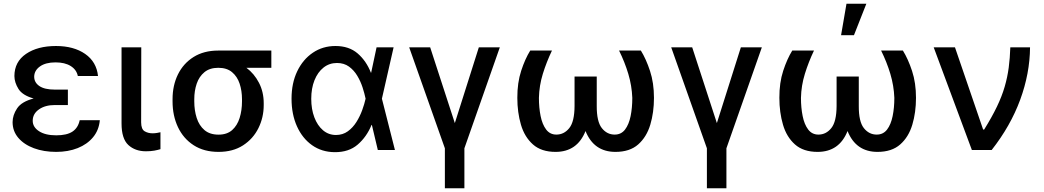

<svg xmlns="http://www.w3.org/2000/svg" viewBox="-20 -797 5547 1020"><path d="M340.6 -284.8V-239H271.3Q219.8 -239 186.8 -215.7Q153.8 -192.5 153.8 -155.5Q153.8 -121.8 187.3 -100Q220.9 -78.1 278.8 -78.1Q335.2 -78.1 365.1 -98Q394.9 -117.9 403.4 -158.4H510.3Q505.7 -105.8 474.6 -68.2Q443.5 -30.5 392.9 -10.3Q342.3 9.9 278.4 9.9Q212.4 9.9 160 -9.6Q107.6 -29.1 77.2 -64.8Q46.9 -100.5 46.9 -148.1Q46.9 -185 70.7 -221.1Q94.5 -257.1 158.7 -273.8Q99.4 -290.5 78.1 -324.6Q56.8 -358.7 56.5 -393.1Q56.8 -468.8 118.3 -510.7Q179.7 -552.6 277.3 -552.6Q371.8 -552.6 432.4 -510.5Q492.9 -468.4 500.7 -393.1H393.5Q386.7 -426.8 355.6 -446.2Q324.6 -465.6 274.9 -465.6Q222.3 -465.6 192.1 -443.9Q161.9 -422.2 161.6 -389.2Q161.9 -358.3 189.5 -339.7Q217 -321 271.3 -321H340.6Z M625.7 -545.5H730.5L729.8 -147Q730.1 -110.4 748.4 -99.6Q766.7 -88.8 790.8 -88.8Q802.6 -88.8 814.5 -90.9Q826.3 -93 832.4 -94.5V-4.6Q819.2 -0.4 799.9 3.2Q780.5 6.7 755.3 6.7Q698.2 6.7 661.9 -26.6Q625.7 -60 625.7 -141Z M896.7 -258.5V-269.9Q896.7 -343.4 925.4 -401.8Q954.2 -460.2 1008.5 -494.3Q1062.9 -528.4 1139.6 -528.4H1421.5V-436.8H1289.1Q1330.6 -405.9 1355.8 -357.2Q1381 -308.6 1381 -248.6V-238.6Q1381 -172.9 1352.8 -116.1Q1324.6 -59.3 1271 -24.7Q1217.3 9.9 1141 9.9Q1063.6 9.9 1008.9 -25.4Q954.2 -60.7 925.4 -121.6Q896.7 -182.5 896.7 -258.5ZM1012.1 -269.9V-258.5Q1012.1 -210.6 1025 -170.3Q1038 -130 1066.4 -105.8Q1094.8 -81.7 1141 -81.7Q1185.7 -81.7 1213.1 -105.8Q1240.4 -130 1253 -170.3Q1265.6 -210.6 1265.6 -258.5V-269.9Q1265.6 -314.6 1253 -352.6Q1240.4 -390.6 1212.7 -413.7Q1185 -436.8 1139.6 -436.8Q1094.5 -436.8 1066.2 -413.7Q1038 -390.6 1025 -352.6Q1012.1 -314.6 1012.1 -269.9Z M1757.5 11.4Q1689.3 10.7 1637.8 -25.7Q1586.3 -62.1 1557.5 -126.1Q1528.8 -190 1528.8 -272.7Q1528.8 -355.1 1558.9 -418.1Q1589.1 -481.2 1641.9 -516.9Q1694.6 -552.6 1762.1 -552.6Q1834.2 -552.6 1880 -513.1Q1925.8 -473.7 1950.6 -410.5H1951.7L1980.5 -545.5H2071L2008.9 -272.7L2078.1 0H1987.2L1955.6 -133.2H1953.8Q1927.9 -70 1880.3 -28.9Q1832.7 12.1 1757.5 11.4ZM1922.2 -272.7 1921.9 -274.1Q1916.5 -300.4 1906.1 -332.7Q1895.6 -365.1 1878 -394.5Q1860.4 -424 1834 -443.2Q1807.5 -462.4 1770.2 -462.4Q1729.4 -462.4 1698.7 -438Q1668 -413.7 1650.7 -370.7Q1633.5 -327.8 1633.5 -272Q1633.5 -217 1650 -173.5Q1666.5 -130 1696 -104.9Q1725.5 -79.9 1764.9 -79.9Q1800.8 -79.9 1827.8 -99.4Q1854.8 -119 1873.6 -149.1Q1892.4 -179.3 1904.3 -212.2Q1916.2 -245 1921.9 -271.3Z M2153.8 -545.5H2265.3L2396.3 -143.1L2523.8 -545.5H2635.3L2447.1 -9.2V203.1H2343.4V-9.2Z M3268.8 -528.4H3384.6Q3412.3 -483.7 3433.2 -420.1Q3454.2 -356.5 3454.2 -277Q3454.2 -199.9 3434.7 -134.6Q3415.1 -69.2 3370.4 -29.7Q3325.6 9.9 3249.6 9.9Q3134.9 9.9 3090.6 -100.9Q3046.5 9.9 2931.5 9.9Q2855.8 9.9 2811.3 -29.7Q2766.7 -69.2 2747.5 -134.6Q2728.3 -199.9 2728.3 -277Q2728 -357.6 2748.8 -421Q2769.5 -484.4 2796.9 -528.4H2912.3Q2883.2 -467.3 2863.8 -404.7Q2844.5 -342 2843 -277Q2843 -225.1 2851.9 -180.8Q2860.8 -136.4 2881.2 -109.2Q2901.6 -82 2935.7 -82Q2976.6 -82 3004.3 -116.5Q3032 -150.9 3032.3 -234V-390.3H3150.2V-234Q3149.9 -150.9 3177.2 -116.5Q3204.5 -82 3245.4 -82Q3280.2 -82 3300.6 -108.8Q3321 -135.7 3330.1 -180Q3339.1 -224.4 3339.1 -277Q3336.6 -342 3317.8 -404.7Q3299 -467.3 3268.8 -528.4Z M3545.8 -545.5H3657.3L3788.4 -143.1L3915.8 -545.5H4027.3L3839.1 -9.2V203.1H3735.4V-9.2Z M4660.9 -528.4H4776.6Q4804.3 -483.7 4825.3 -420.1Q4846.2 -356.5 4846.2 -277Q4846.2 -199.9 4826.7 -134.6Q4807.2 -69.2 4762.4 -29.7Q4717.7 9.9 4641.7 9.9Q4527 9.9 4482.6 -100.9Q4438.6 9.9 4323.5 9.9Q4247.9 9.9 4203.3 -29.7Q4158.7 -69.2 4139.6 -134.6Q4120.4 -199.9 4120.4 -277Q4120 -357.6 4140.8 -421Q4161.6 -484.4 4188.9 -528.4H4304.3Q4275.2 -467.3 4255.9 -404.7Q4236.5 -342 4235.1 -277Q4235.1 -225.1 4244 -180.8Q4252.8 -136.4 4273.3 -109.2Q4293.7 -82 4327.8 -82Q4368.6 -82 4396.3 -116.5Q4424 -150.9 4424.4 -234V-390.3H4542.3V-234Q4541.9 -150.9 4569.2 -116.5Q4596.6 -82 4637.4 -82Q4672.2 -82 4692.6 -108.8Q4713.1 -135.7 4722.1 -180Q4731.2 -224.4 4731.2 -277Q4728.7 -342 4709.9 -404.7Q4691.1 -467.3 4660.9 -528.4ZM4448.2 -610.1 4476.9 -777H4582.4L4516.7 -610.1Z M5143.1 0 4940.3 -545.5H5053.3L5202.8 -109H5208.5Q5249.6 -175.1 5276.1 -230.3Q5302.6 -285.5 5317.3 -336.1Q5332 -386.7 5338.8 -437.7Q5345.5 -488.6 5347.3 -545.5H5452.1Q5451 -406.6 5399.7 -267Q5348.4 -127.5 5248.2 0Z"/></svg>

Font: Inter UI Medium
Style: Regular
Weight: 500
Designer: Rasmus Andersson
Foundry: rsms
Version: 3.2;8d6f07862